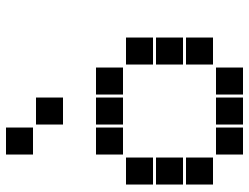

<svg xmlns="http://www.w3.org/2000/svg" viewBox="-115 -720 830 640"><g transform="rotate(-90 300.0 -400.0)"><path d="M106 -795Q105 -795 105 -795Q105 -795 105 -794V-706Q105 -705 105 -705Q105 -705 106 -705H194Q195 -705 195 -705Q195 -705 195 -706V-794Q195 -795 195 -795Q195 -795 194 -795ZM206 -695Q205 -695 205 -695Q205 -695 205 -694V-606Q205 -605 205 -605Q205 -605 206 -605H294Q295 -605 295 -605Q295 -605 295 -606V-694Q295 -695 295 -695Q295 -695 294 -695ZM106 -495Q105 -495 105 -495Q105 -495 105 -494V-406Q105 -405 105 -405Q105 -405 106 -405H194Q195 -405 195 -405Q195 -405 195 -406V-494Q195 -495 195 -495Q195 -495 194 -495ZM206 -495Q205 -495 205 -495Q205 -495 205 -494V-406Q205 -405 205 -405Q205 -405 206 -405H294Q295 -405 295 -405Q295 -405 295 -406V-494Q295 -495 295 -495Q295 -495 294 -495ZM306 -495Q305 -495 305 -495Q305 -495 305 -494V-406Q305 -405 305 -405Q305 -405 306 -405H394Q395 -405 395 -405Q395 -405 395 -406V-494Q395 -495 395 -495Q395 -495 394 -495ZM6 -395Q5 -395 5 -395Q5 -395 5 -394V-306Q5 -305 5 -305Q5 -305 6 -305H94Q95 -305 95 -305Q95 -305 95 -306V-394Q95 -395 95 -395Q95 -395 94 -395ZM406 -395Q405 -395 405 -395Q405 -395 405 -394V-306Q405 -305 405 -305Q405 -305 406 -305H494Q495 -305 495 -305Q495 -305 495 -306V-394Q495 -395 495 -395Q495 -395 494 -395ZM6 -295Q5 -295 5 -295Q5 -295 5 -294V-206Q5 -205 5 -205Q5 -205 6 -205H94Q95 -205 95 -205Q95 -205 95 -206V-294Q95 -295 95 -295Q95 -295 94 -295ZM406 -295Q405 -295 405 -295Q405 -295 405 -294V-206Q405 -205 405 -205Q405 -205 406 -205H494Q495 -205 495 -205Q495 -205 495 -206V-294Q495 -295 495 -295Q495 -295 494 -295ZM6 -195Q5 -195 5 -195Q5 -195 5 -194V-106Q5 -105 5 -105Q5 -105 6 -105H94Q95 -105 95 -105Q95 -105 95 -106V-194Q95 -195 95 -195Q95 -195 94 -195ZM406 -195Q405 -195 405 -195Q405 -195 405 -194V-106Q405 -105 405 -105Q405 -105 406 -105H494Q495 -105 495 -105Q495 -105 495 -106V-194Q495 -195 495 -195Q495 -195 494 -195ZM106 -95Q105 -95 105 -95Q105 -95 105 -94V-6Q105 -5 105 -5Q105 -5 106 -5H194Q195 -5 195 -5Q195 -5 195 -6V-94Q195 -95 195 -95Q195 -95 194 -95ZM206 -95Q205 -95 205 -95Q205 -95 205 -94V-6Q205 -5 205 -5Q205 -5 206 -5H294Q295 -5 295 -5Q295 -5 295 -6V-94Q295 -95 295 -95Q295 -95 294 -95ZM306 -95Q305 -95 305 -95Q305 -95 305 -94V-6Q305 -5 305 -5Q305 -5 306 -5H394Q395 -5 395 -5Q395 -5 395 -6V-94Q395 -95 395 -95Q395 -95 394 -95Z"/></g></svg>

Font: Doto Black
Style: Regular
Weight: 900
Version: Version 1.000